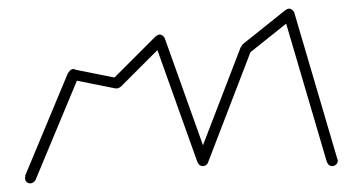

<svg xmlns="http://www.w3.org/2000/svg" viewBox="-20 -453 840 445"><path d="M38 -40Q38 -37 39.5 -34Q41 -31 44 -29.5Q47 -28 50 -28Q53 -28 56 -29.5Q59 -31 61 -34Q63 -37 63 -40Q63 -43 61 -46Q59 -49 56 -51Q53 -53 50 -53Q47 -53 44 -51Q41 -49 39.5 -46Q38 -43 38 -40Z M38 -45 62 -35 162 -275 138 -285Z M138 -280Q138 -277 139.5 -274Q141 -271 144 -269.5Q147 -268 150 -268Q153 -268 156 -269.5Q159 -271 161 -274Q163 -277 163 -280Q163 -283 161 -286Q159 -289 156 -291Q153 -293 150 -293Q147 -293 144 -291Q141 -289 139.5 -286Q138 -283 138 -280Z M152 -292 148 -268 248 -248 252 -272Z M238 -260Q238 -257 239.5 -254Q241 -251 244 -249.5Q247 -248 250 -248Q253 -248 256 -249.5Q259 -251 261 -254Q263 -257 263 -260Q263 -263 261 -266Q259 -269 256 -271Q253 -273 250 -273Q247 -273 244 -271Q241 -269 239.5 -266Q238 -263 238 -260Z M241 -269 259 -251 359 -351 341 -369Z M338 -360Q338 -357 339.5 -354Q341 -351 344 -349.5Q347 -348 350 -348Q353 -348 356 -349.5Q359 -351 361 -354Q363 -357 363 -360Q363 -363 361 -366Q359 -369 356 -371Q353 -373 350 -373Q347 -373 344 -371Q341 -369 339.5 -366Q338 -363 338 -360Z M362 -364 338 -356 438 -76 462 -84Z M438 -80Q438 -77 439.5 -74Q441 -71 444 -69.5Q447 -68 450 -68Q453 -68 456 -69.5Q459 -71 461 -74Q463 -77 463 -80Q463 -83 461 -86Q459 -89 456 -91Q453 -93 450 -93Q447 -93 444 -91Q441 -89 439.5 -86Q438 -83 438 -80Z M438 -84 462 -76 562 -336 538 -344Z M538 -340Q538 -337 539.5 -334Q541 -331 544 -329.5Q547 -328 550 -328Q553 -328 556 -329.5Q559 -331 561 -334Q563 -337 563 -340Q563 -343 561 -346Q559 -349 556 -351Q553 -353 550 -353Q547 -353 544 -351Q541 -349 539.5 -346Q538 -343 538 -340Z M542 -350 558 -330 658 -410 642 -430Z M638 -420Q638 -417 639.5 -414Q641 -411 644 -409.5Q647 -408 650 -408Q653 -408 656 -409.5Q659 -411 661 -414Q663 -417 663 -420Q663 -423 661 -426Q659 -429 656 -431Q653 -433 650 -433Q647 -433 644 -431Q641 -429 639.5 -426Q638 -423 638 -420Z M662 -424 638 -416 738 -76 762 -84Z M738 -80Q738 -77 739.5 -74Q741 -71 744 -69.5Q747 -68 750 -68Q753 -68 756 -69.5Q759 -71 761 -74Q763 -77 763 -80Q763 -83 761 -86Q759 -89 756 -91Q753 -93 750 -93Q747 -93 744 -91Q741 -89 739.5 -86Q738 -83 738 -80Z"/></svg>

Font: Linefont Thin
Style: Regular
Weight: 100
Monospace: yes
Version: Version 3.002;gftools[0.9.33]